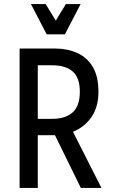

<svg xmlns="http://www.w3.org/2000/svg" viewBox="-20 -930 562 950"><path d="M77 0V-690H250Q313 -690 362 -668Q411 -646 439 -599Q467 -552 467 -476Q467 -400 432.5 -350.5Q398 -301 341 -278L482 0H380L252 -261H167V0ZM167 -342H238Q304 -342 339.5 -374Q375 -406 375 -476Q375 -545 340 -576Q305 -607 238 -607H167ZM379 -910 301 -760H211L133 -910H206L256 -828L306 -910Z"/></svg>

Font: Radio Canada Condensed
Style: Regular
Weight: 400
Width: 3
Designer: Charles Daoud, Etienne Aubert Bonn, Alexandre Saumier Demers, Jacques Le Bailly
Foundry: Radio-Canada
Version: Version 2.104; ttfautohint (v1.8.4.7-5d5b);gftools[0.9.28.de